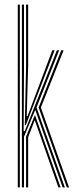

<svg xmlns="http://www.w3.org/2000/svg" viewBox="-20 -820 327 840"><path d="M75.8 0V-800H85V-518.5L83.5 -246H88.2L194.2 -512L228.8 -600H238.8L139.8 -349.8L263.8 0H254L134.2 -339.2L85 -221.8V0ZM94 0V-222.2L133 -317.2L245.2 0H235.5L132 -294.5L103.2 -220.2V0ZM57.8 0V-800H66.8V0ZM272.5 0 149 -349.8 248 -600H258.2L158.8 -349.5L282.2 0ZM88.5 -271.8 94 -526.2V-800H103.2V-533.8L97 -311.8H100.5L183.2 -532L208.8 -600H219L189.5 -523L92.5 -271.8Z"/></svg>

Font: Big Shoulders Inline Display Thin Light
Style: Regular
Weight: 300
Version: Version 2.002